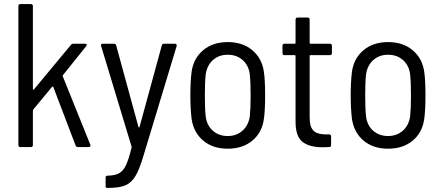

<svg xmlns="http://www.w3.org/2000/svg" viewBox="-20 -720 2160 940"><path d="M70 -10V-690Q70 -700 80 -700H131Q141 -700 141 -690V-284Q141 -282 143 -281Q145 -280 146 -282L327 -500Q332 -506 339 -506H396Q402 -506 404 -502.5Q406 -499 402 -494L288 -352Q286 -349 287 -347L422 -12L423 -8Q423 0 414 0H361Q353 0 350 -8L241 -294Q240 -296 238 -296.5Q236 -297 235 -295L143 -184Q141 -180 141 -179V-10Q141 0 131 0H80Q70 0 70 -10Z M497 190V150Q497 140 507 140H509Q544 139 563.5 128Q583 117 596.5 89Q610 61 624 3Q625 2 624.5 -0.5Q624 -3 624 -3L475 -495L474 -498Q474 -506 484 -506H538Q547 -506 549 -497L658 -98Q659 -96 660.5 -96Q662 -96 663 -98L772 -497Q774 -506 783 -506H836Q841 -506 843.5 -503Q846 -500 845 -495L682 44Q662 111 642.5 143Q623 175 593.5 187.5Q564 200 510 200H504Q497 200 497 190Z M918 -138Q912 -188 912 -254Q912 -320 918 -368Q927 -434 974.5 -474Q1022 -514 1095 -514Q1168 -514 1215.5 -474Q1263 -434 1272 -368Q1278 -328 1278 -254Q1278 -178 1272 -138Q1263 -71 1215.5 -31.5Q1168 8 1095 8Q1022 8 975 -31.5Q928 -71 918 -138ZM1203 -151Q1207 -188 1207 -253Q1207 -319 1203 -355Q1198 -399 1168.5 -425.5Q1139 -452 1095 -452Q1051 -452 1022 -425.5Q993 -399 987 -355Q983 -319 983 -253Q983 -187 987 -151Q992 -107 1021.5 -80.5Q1051 -54 1095 -54Q1138 -54 1167.5 -80.5Q1197 -107 1203 -151Z M1595 -450H1500Q1496 -450 1496 -446V-146Q1496 -99 1514.5 -80.5Q1533 -62 1574 -62H1591Q1601 -62 1601 -52V-10Q1601 0 1591 0L1560 1Q1495 1 1461 -25.5Q1427 -52 1427 -124V-446Q1427 -450 1423 -450H1373Q1363 -450 1363 -460V-496Q1363 -506 1373 -506H1423Q1427 -506 1427 -510V-624Q1427 -634 1437 -634H1486Q1496 -634 1496 -624V-510Q1496 -506 1500 -506H1595Q1605 -506 1605 -496V-460Q1605 -450 1595 -450Z M1703 -138Q1697 -188 1697 -254Q1697 -320 1703 -368Q1712 -434 1759.5 -474Q1807 -514 1880 -514Q1953 -514 2000.5 -474Q2048 -434 2057 -368Q2063 -328 2063 -254Q2063 -178 2057 -138Q2048 -71 2000.5 -31.5Q1953 8 1880 8Q1807 8 1760 -31.5Q1713 -71 1703 -138ZM1988 -151Q1992 -188 1992 -253Q1992 -319 1988 -355Q1983 -399 1953.5 -425.5Q1924 -452 1880 -452Q1836 -452 1807 -425.5Q1778 -399 1772 -355Q1768 -319 1768 -253Q1768 -187 1772 -151Q1777 -107 1806.5 -80.5Q1836 -54 1880 -54Q1923 -54 1952.5 -80.5Q1982 -107 1988 -151Z"/></svg>

Font: Barlow Semi Condensed
Style: Regular
Weight: 400
Width: 4
Designer: Jeremy Tribby
Foundry: Tribby Type
Version: Version 1.408;December 10, 2018;FontCreator 11.5.0.2430 64-b